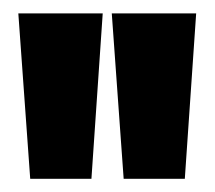

<svg xmlns="http://www.w3.org/2000/svg" viewBox="-20 -700 320 286"><path d="M25 -433.7 7.3 -680H133L116.2 -433.7ZM164.2 -433.7 146.5 -680H272.2L255.3 -433.7Z"/></svg>

Font: Bricolage Grotesque 96pt ExtraBold Condensed
Style: Regular
Weight: 800
Width: 3
Version: Version 1.001;gftools[0.9.33.dev8+g029e19f]